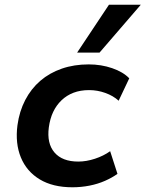

<svg xmlns="http://www.w3.org/2000/svg" viewBox="-20 -784 617 814"><path d="M287 10Q204 10 148.5 -23.5Q93 -57 68.5 -116.5Q44 -176 54 -253Q62 -312 87 -360Q112 -408 151 -441.5Q190 -475 242 -493Q294 -511 356 -511Q409 -511 455.5 -495Q502 -479 528 -452L483 -357Q460 -378 426.5 -390Q393 -402 358 -402Q321 -402 292 -391Q263 -380 241 -359Q219 -338 205.5 -309.5Q192 -281 187 -244Q178 -176 211 -137.5Q244 -99 312 -99Q346 -99 382.5 -111Q419 -123 447 -143L478 -47Q456 -31 425.5 -17.5Q395 -4 359.5 3Q324 10 287 10ZM307 -561 442 -764H577L402 -561Z"/></svg>

Font: Nunito Sans 7pt
Style: Bold Italic
Weight: 700
Italic angle: -9°
Version: Version 3.101;gftools[0.9.27]